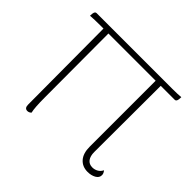

<svg xmlns="http://www.w3.org/2000/svg" viewBox="-125 -659 825 825"><g transform="rotate(45 287.5 -246.0)"><path d="M453 -474 452 -71Q452 -46 462.5 -32Q473 -18 493 -18Q507 -18 519 -25Q531 -32 537 -45Q546 -35 546 -24Q546 -8 530 1Q514 10 492 10Q460 10 441 -11.5Q422 -33 422 -73V-474H135L136 -87Q136 -24 142 0Q134 8 124 8Q107 8 107 -14L105 -474H85Q51 -474 25 -472L26 -486Q28 -500 37 -500H498Q530 -500 550 -502L549 -488Q547 -474 538 -474Z"/></g></svg>

Font: Arima Madurai Thin
Style: Regular
Weight: 250
Designer: Joana Correia and Natanael Gama
Foundry: NDISCOVER
Version: Version 1.019; ttfautohint (v1.5) -l 7 -r 28 -G 50 -x 13 -D 